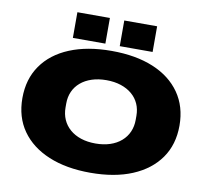

<svg xmlns="http://www.w3.org/2000/svg" viewBox="-93 -989 1195 1105"><g transform="rotate(10 504.0 -436.5)"><path d="M504 12Q363 12 260 -31Q157 -74 101 -153.5Q45 -233 45 -344Q45 -455 101 -535Q157 -615 260 -657.5Q363 -700 504 -700Q646 -700 748.5 -657.5Q851 -615 907 -535Q963 -455 963 -344Q963 -233 907 -153.5Q851 -74 748.5 -31Q646 12 504 12ZM504 -159Q551 -159 589 -171.5Q627 -184 654 -207.5Q681 -231 695 -263Q709 -295 709 -333V-357Q709 -395 695 -426.5Q681 -458 654 -481Q627 -504 589 -516.5Q551 -529 504 -529Q457 -529 419 -516.5Q381 -504 354 -481Q327 -458 313 -426.5Q299 -395 299 -357V-333Q299 -295 313 -263Q327 -231 354 -207.5Q381 -184 419 -171.5Q457 -159 504 -159ZM271 -735V-885H461V-735ZM545 -735V-885H737V-735Z"/></g></svg>

Font: Archivo SemiBold Expanded Black
Style: Regular
Weight: 900
Width: 7
Version: Version 2.001